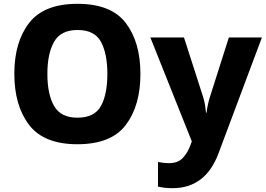

<svg xmlns="http://www.w3.org/2000/svg" viewBox="-20 -745 1391 1005"><path d="M715 -358Q715 -524 638.5 -624.5Q562 -725 386 -725Q210 -725 132.5 -625Q55 -525 55 -359Q55 -192 132.5 -91Q210 10 385 10Q562 10 638.5 -91Q715 -192 715 -358ZM228 -358Q228 -464 263 -526Q298 -588 386 -588Q475 -588 508.5 -526Q542 -464 542 -358Q542 -252 508.5 -190.5Q475 -129 385 -129Q298 -129 263 -190.5Q228 -252 228 -358ZM767 -549 984 -5 977 14Q964 52 938 80.5Q912 109 866 109Q849 109 833.5 107Q818 105 807 103V232Q820 235 839 237.5Q858 240 883 240Q1056 240 1124 57L1351 -549H1178L1079 -238Q1067 -201 1061 -155H1058Q1056 -178 1052.5 -199Q1049 -220 1043 -238L943 -549Z"/></svg>

Font: Noto Sans UI Extra
Style: Regular
Weight: 800
Designer: Monotype Design Team
Foundry: Monotype Imaging Inc.
Version: Version 1.901